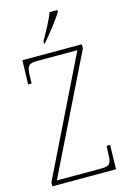

<svg xmlns="http://www.w3.org/2000/svg" viewBox="-138 -994 699 1058"><g transform="rotate(-15 211.5 -465.5)"><path d="M183 -784V-771H187C226 -815 281 -886 302 -921V-931H257C241 -886 212 -837 183 -784ZM24 0H387L390 -138H370L368 -93C366 -39 361 -25 309 -25H56L383 -691V-714H44L40 -577H60L61 -620C63 -675 70 -689 122 -689H351L24 -22Z"/></g></svg>

Font: Noto Serif Myanmar Condensed Thin
Style: Regular
Weight: 100
Width: 3
Designer: Ben Mitchell and the Monotype Design Team
Foundry: Monotype Imaging Inc.
Version: Version 2.106